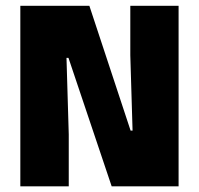

<svg xmlns="http://www.w3.org/2000/svg" viewBox="-20 -660 704 680"><path d="M296.5 -639.5 442.5 -197.5H449.5L441.5 -464.5V-639.5H612.5V0H375.5L222.5 -455H215.5L223.5 -184V0H52V-639.5Z"/></svg>

Font: Anek Bangla Medium ExtraBold
Style: Regular
Weight: 800
Version: Version 1.003